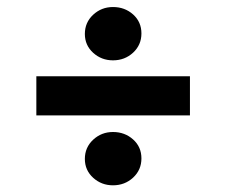

<svg xmlns="http://www.w3.org/2000/svg" viewBox="-20 -586 660 560"><path d="M86 -249.5V-363.5H534V-249.5ZM309.5 -45.5Q276 -45.5 251.7 -67.5Q227.5 -89.5 227.5 -122.5Q227.5 -156 251.7 -178.5Q276 -201 309.5 -201Q344 -201 368.3 -179.2Q392.5 -157.5 392.5 -124Q392.5 -90.5 368.3 -68Q344 -45.5 309.5 -45.5ZM309.5 -410Q276 -410 251.7 -432Q227.5 -454 227.5 -487Q227.5 -520.5 251.7 -543Q276 -565.5 309.5 -565.5Q344 -565.5 368.3 -543.8Q392.5 -522 392.5 -488.5Q392.5 -455 368.3 -432.5Q344 -410 309.5 -410Z"/></svg>

Font: Literata Variable Black
Style: Regular
Weight: 900
Designer: Latin by Veronika Burian and Jose Scaglione. Greek by Irene Vlachou. Cyrillic by Vera Evstafieva.
Foundry: TypeTogether
Version: Version 3.021